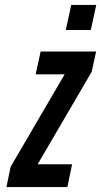

<svg xmlns="http://www.w3.org/2000/svg" viewBox="-20 -755 408 775"><path d="M6 0H252L271 -92H132L350 -465L368 -547H144L124 -455H241L23 -82ZM245.5 -634H346.5L368.5 -735H267.5Z"/></svg>

Font: League Gothic
Style: Italic
Weight: 400
Designer: The League of Moveable Type
Version: Version 1.600; ttfautohint (v1.8.3)